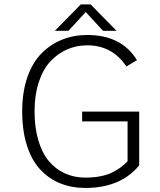

<svg xmlns="http://www.w3.org/2000/svg" viewBox="-20 -870 750 900"><path d="M526.5 -725.5H463L382 -813.5L300.5 -725.5H237L359 -849.5H404.5ZM632.5 -347V-95Q546 11 380 11Q315 11 261.8 -10.8Q208.5 -32.5 168.5 -75.5Q128.5 -118.5 106.2 -188Q84 -257.5 84 -348Q84 -438 108.2 -507.8Q132.5 -577.5 174.8 -620Q217 -662.5 271.2 -684.2Q325.5 -706 389 -706Q550 -706 622 -588L572.5 -558.5Q506.5 -657.5 389 -657.5Q338 -657.5 293.8 -638Q249.5 -618.5 215.2 -581.2Q181 -544 161.5 -484Q142 -424 142 -348Q142 -271.5 159.8 -211.8Q177.5 -152 209.5 -114.2Q241.5 -76.5 284.8 -57Q328 -37.5 380 -37.5Q420 -37.5 453 -44.2Q486 -51 509.8 -63.5Q533.5 -76 548 -87.2Q562.5 -98.5 578 -114V-301H365V-347Z"/></svg>

Font: League Mono UltraLight
Style: Regular
Weight: 200
Width: 6
Designer: Tyler Finck
Foundry: The League of Moveable Type / Tyler Finck
Version: Version 2.210